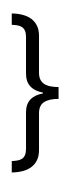

<svg xmlns="http://www.w3.org/2000/svg" viewBox="-20 -916 416 1204"><path d="M143.1 -211.4Q143.1 -262.2 169.9 -291.3Q196.8 -320.3 249 -330.1V-335.4Q196.8 -345.2 169.9 -374.8Q143.1 -404.3 143.1 -454.6V-684.6Q143.1 -707.5 137 -722.2Q130.9 -736.8 119.4 -745.1Q107.9 -753.4 91.1 -756.6Q74.2 -759.8 53.7 -760.3V-831.5Q90.3 -831.1 121.8 -823Q153.3 -814.9 176 -798.1Q198.7 -781.2 211.7 -754.9Q224.6 -728.5 224.6 -691.4V-460.4Q224.6 -435.5 232.4 -418.5Q240.2 -401.4 255.9 -390.6Q271.5 -379.9 294.4 -375Q317.4 -370.1 347.2 -370.1V-295.9Q287.1 -295.9 255.9 -275.4Q224.6 -254.9 224.6 -205.6V24.9Q224.6 62.5 211.7 88.9Q198.7 115.2 176 132.1Q153.3 148.9 121.8 157Q90.3 165 53.7 165.5V93.8Q74.2 93.3 91.1 90.1Q107.9 86.9 119.4 78.6Q130.9 70.3 137 55.7Q143.1 41 143.1 18.1ZM270 -622.1ZM267.6 -896.5ZM233.9 267.6Z"/></svg>

Font: Noto Sans Devanagari UI
Style: Regular
Weight: 400
Designer: Monotype Design Team
Foundry: Monotype Imaging Inc.
Version: Version 1.06